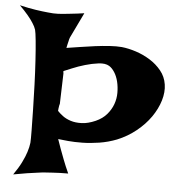

<svg xmlns="http://www.w3.org/2000/svg" viewBox="-86 -747 730 795"><g transform="rotate(5 279.0 -349.0)"><path d="M590.8 -424.8Q595.7 -393.6 585 -357.9Q574.2 -322.3 550.8 -288.6Q527.3 -254.9 492.2 -226.6Q457 -198.2 414.1 -180.7Q378.9 -167 341.8 -161.1Q304.7 -155.3 272 -154.8Q239.3 -154.3 212.4 -156.7Q185.5 -159.2 170.9 -161.1Q176.8 -143.6 184.6 -122.1Q191.4 -103.5 201.2 -78.1Q210.9 -52.7 224.6 -22.5Q207 -22.5 190.4 -22Q173.8 -21.5 160.2 -20.5Q144.5 -19.5 130.9 -18.6Q115.2 -17.6 95.7 -14.6Q79.1 -12.7 54.2 -8.8Q29.3 -4.9 -2 1Q18.6 -28.3 30.8 -53.2Q43 -78.1 48.8 -96.7Q55.7 -118.2 57.6 -135.7Q58.6 -150.4 58.1 -187.5Q57.6 -224.6 56.6 -273.4Q55.7 -322.3 53.7 -376Q51.8 -429.7 48.8 -477.1Q45.9 -524.4 42.5 -558.6Q39.1 -592.8 36.1 -603.5Q32.2 -616.2 22.5 -630.9Q14.6 -643.6 0.5 -660.6Q-13.7 -677.7 -35.2 -699.2Q2 -690.4 31.7 -686Q61.5 -681.6 82 -679.7Q106.4 -676.8 125 -677.7Q133.8 -677.7 146.5 -679.2Q159.2 -680.7 173.8 -682.1Q188.5 -683.6 204.1 -685.5Q219.7 -687.5 233.4 -689.5L182.6 -584Q179.7 -576.2 178.2 -567.9Q176.8 -559.6 174.8 -553.7Q172.9 -545.9 171.9 -540Q198.2 -543.9 228.5 -548.8Q258.8 -553.7 289.6 -557.6Q320.3 -561.5 349.1 -563.5Q377.9 -565.4 400.4 -563.5Q428.7 -560.5 460 -550.3Q491.2 -540 518.6 -522.9Q545.9 -505.9 565.9 -481.4Q585.9 -457 590.8 -424.8ZM319.3 -250Q347.7 -262.7 364.7 -282.7Q381.8 -302.7 390.1 -325.7Q398.4 -348.6 398.4 -373Q398.4 -397.5 393.1 -419.4Q387.7 -441.4 377.4 -457.5Q367.2 -473.6 354.5 -481.4Q337.9 -491.2 310.5 -487.8Q283.2 -484.4 254.9 -476.1Q226.6 -467.8 202.1 -457.5Q177.7 -447.3 168 -443.4V-439.5Q168 -437.5 168.5 -436.5Q168.9 -435.5 168.9 -433.6L165 -306.6Q163.1 -301.8 162.6 -296.9Q162.1 -292 161.1 -287.1Q160.2 -282.2 160.2 -277.3Q168 -268.6 182.1 -257.8Q196.3 -247.1 216.3 -240.7Q236.3 -234.4 262.2 -235.4Q288.1 -236.3 319.3 -250Z"/></g></svg>

Font: Irish Growler
Style: Regular
Weight: 400
Designer: Squid
Foundry: Font Diner, Inc DBA Sideshow
Version: Version 1.000